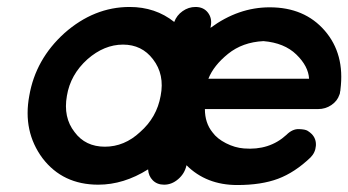

<svg xmlns="http://www.w3.org/2000/svg" viewBox="-20 -531 999 551"><path d="M661 0Q572 0 515 -57V-56Q510 -33 491.5 -17Q473 -1 451 -1Q431 -1 418.5 -13.5Q406 -26 405 -45Q335 -1 262 -1Q160 -1 102 -77Q45 -154 64 -256Q82 -361 165 -436Q250 -511 352 -511Q426 -511 480 -468Q487 -487 504 -499Q521 -511 541 -511Q564 -511 576.5 -495Q589 -479 585 -457L584 -451Q664 -510 754 -510Q854 -510 912 -443Q970 -376 957 -274Q957 -270 956 -268Q956 -263 954 -259Q948 -241 931 -229.5Q914 -218 893 -218H568Q568 -178 590 -151Q603 -133 628.5 -120Q654 -107 680 -105Q753 -99 802 -144Q819 -161 837.5 -160.5Q856 -160 863 -155.5Q870 -151 875 -146Q888 -132 886.5 -112.5Q885 -93 871 -79Q826 -36 778 -18Q730 0 661 0ZM231 -361Q182 -317 172 -256Q161 -194 194 -152Q225 -110 281 -110Q337 -110 382 -152Q430 -194 441 -256Q453 -317 419 -361Q387 -403 333 -403Q279 -403 231 -361ZM736 -413Q676 -410 634.5 -376.5Q593 -343 578 -305H867Q865 -341 830.5 -374.5Q796 -408 736 -413Z"/></svg>

Font: Quicksand
Style: Bold Italic
Weight: 700
Italic angle: -12°
Designer: Andrew Paglinawan
Foundry: Andrew Paglinawan
Version: 1.002